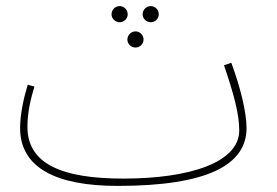

<svg xmlns="http://www.w3.org/2000/svg" viewBox="-20 -589 909 630"><path d="M373 -516C387 -516 399 -528 399 -542C399 -557 387 -569 373 -569C358 -569 346 -557 346 -542C346 -528 358 -516 373 -516ZM475 -516C489 -516 501 -528 501 -542C501 -557 489 -569 475 -569C460 -569 448 -557 448 -542C448 -528 460 -516 475 -516ZM425 -433C439 -433 451 -445 451 -459C451 -474 439 -486 425 -486C410 -486 398 -474 398 -459C398 -445 410 -433 425 -433ZM366 21C663 21 789 -49 789 -169C789 -221 768 -305 739 -383L715 -375C748 -278 765 -214 765 -161C765 -55 600 -3 385 -3C183 -3 70 -51 70 -173C70 -221 81 -266 93 -305L71 -311C58 -269 46 -214 46 -169C46 -39 163 21 366 21Z"/></svg>

Font: Noto Sans Arabic SemCond Thin
Style: Regular
Weight: 100
Width: 4
Designer: Monotype Design Team, Nadine Chahine, Nizar Qandah and Khaled Hosny
Foundry: Monotype Imaging Inc.
Version: Version 2.012